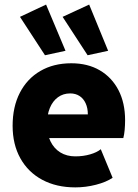

<svg xmlns="http://www.w3.org/2000/svg" viewBox="-20 -812 602 840"><path d="M309.6 7.8Q226.6 7.8 164.8 -25.4Q103 -58.6 69.1 -119.4Q35.2 -180.2 35.2 -261.7Q35.2 -344.7 66.9 -406.2Q98.6 -467.8 156.5 -501.5Q214.4 -535.2 292 -535.2Q363.8 -535.2 416.5 -504.4Q469.2 -473.6 498.3 -417.7Q527.3 -361.8 527.3 -286.1Q527.3 -265.1 525.4 -243.7Q523.4 -222.2 519.5 -208H173.8V-311.5H364.3Q364.3 -339.4 354.7 -360.1Q345.2 -380.9 327.9 -392.1Q310.5 -403.3 287.1 -403.3Q256.3 -403.3 233.4 -386.5Q210.4 -369.6 198 -339.4Q185.5 -309.1 185.5 -267.6Q185.5 -225.1 200.9 -193.6Q216.3 -162.1 244.1 -145Q272 -127.9 309.6 -127.9Q344.2 -127.9 374.5 -136.7Q404.8 -145.5 420.9 -159.2L472.7 -34.2Q444.3 -15.1 399.7 -3.7Q355 7.8 309.6 7.8ZM363.3 -570.3 253.9 -738.3 370.1 -792 453.1 -589.8ZM176.8 -570.3 67.4 -738.3 181.6 -792 266.6 -589.8Z"/></svg>

Font: Reddit Mono Black
Style: Regular
Weight: 900
Monospace: yes
Designer: Stephen Hutchings
Foundry: Reddit
Version: Version 1.014